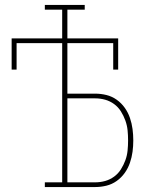

<svg xmlns="http://www.w3.org/2000/svg" viewBox="-20 -755 640 775"><path d="M161 0V-19H231V-581H47V-474H27V-600H231V-716H161V-735H322V-716H252V-600H457V-474H437V-581H252V-377H364Q387 -377 409.5 -371.5Q432 -366 451 -352.5Q470 -339 483.5 -320Q497 -301 504.5 -279Q512 -257 515 -234Q518 -211 518 -188Q518 -165 515 -142.5Q512 -120 504.5 -98Q497 -76 483.5 -57Q470 -38 451 -24.5Q432 -11 409.5 -5.5Q387 0 364 0ZM364 -19Q385 -19 404.5 -24.5Q424 -30 440.5 -42Q457 -54 468 -71.5Q479 -89 486 -108Q493 -127 495 -147.5Q497 -168 497 -188Q497 -209 495 -229Q493 -249 486 -268.5Q479 -288 468 -305.5Q457 -323 440.5 -335Q424 -347 404.5 -352.5Q385 -358 364 -358H252V-19Z"/></svg>

Font: Iosevka HT Thin Extended
Style: Regular
Weight: 100
Width: 7
Monospace: yes
Designer: Belleve Invis
Foundry: Belleve Invis
Version: Version 32.3.0; ttfautohint (v1.8.4)